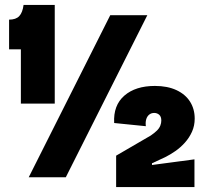

<svg xmlns="http://www.w3.org/2000/svg" viewBox="-20 -722 837 782"><path d="M65 -300V-521H17V-642Q45 -642 58.5 -656.5Q72 -671 76 -702H203V-300ZM97 0 429 -660H580L248 0ZM453 40V-88L594 -170Q610 -181 619.5 -190.5Q629 -200 633 -210.5Q637 -221 637 -231Q637 -247 628.5 -254.5Q620 -262 608 -262Q596 -262 587.5 -255Q579 -248 575.5 -236Q572 -224 574 -208L445 -221Q441 -293 486.5 -332.5Q532 -372 611 -372Q662 -372 698.5 -355Q735 -338 754 -308Q773 -278 773 -239Q773 -210 762 -185.5Q751 -161 733 -141Q715 -121 694 -106.5Q673 -92 653 -82L599 -57V-50L772 -73V40Z"/></svg>

Font: Bricolage Grotesque 72pt SemiCondensed ExtraBold
Style: Regular
Weight: 800
Width: 4
Designer: Mathieu Triay
Foundry: Atelier Triay
Version: Version 1.001;gftools[0.9.33.dev8+g029e19f]